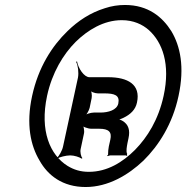

<svg xmlns="http://www.w3.org/2000/svg" viewBox="-20 -741 749 771"><path d="M109 -356C84 -241 103 -156 139 -96C172 -37 231 10 324 10C414 10 495 -38 556 -96C617 -156 673 -243 697 -356C722 -472 704 -556 668 -616C632 -673 575 -721 482 -721C455 -721 428 -717 401 -708C343 -690 294 -658 251 -616C189 -556 134 -471 109 -356ZM169 -356C189 -449 234 -523 284 -573C332 -620 396 -660 469 -660C516 -660 552 -643 578 -620C632 -571 665 -484 637 -356C616 -260 572 -190 522 -139C473 -90 411 -51 337 -51C304 -51 277 -59 251 -75C181 -119 139 -215 169 -356ZM423 -180 417 -153C415 -143 414 -132 414 -122C415 -120 412 -117 410 -116L413 -114C415 -115 419 -117 423 -117H484C486 -117 488 -116 489 -115L491 -117C490 -118 490 -119 490 -120C490 -120 489 -121 490 -121L491 -124H490C486 -135 489 -151 492 -167L496 -186C503 -218 496 -241 473 -255C467 -259 456 -263 449 -264L448 -260C455 -259 468 -264 476 -268C503 -281 524 -300 530 -329C546 -402 493 -431 414 -431H339C318 -431 294 -466 289 -496L286 -491C293 -480 297 -449 293 -429L233 -152C230 -137 217 -114 208 -106L209 -104C218 -110 245 -117 262 -117C278 -117 300 -110 307 -104L311 -106C305 -112 301 -131 304 -143L317 -204C320 -216 316 -238 308 -245L304 -242C310 -232 333 -224 347 -224H378C417 -224 430 -211 423 -180ZM455 -325C449 -299 415 -289 383 -289H357C344 -289 322 -282 314 -274L317 -271C326 -277 337 -296 340 -308L348 -347C350 -358 348 -377 341 -383L338 -381C342 -373 361 -366 373 -366H398C440 -366 462 -359 455 -325Z"/></svg>

Font: Asimov
Style: EdgeExtremeIt
Weight: 500
Designer: Google
Version: Version 2.000980: 2014